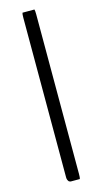

<svg xmlns="http://www.w3.org/2000/svg" viewBox="-135 -750 517 970"><g transform="rotate(-15 123.5 -265.5)"><path d="M92.3 -709Q89.8 -702.6 89.8 -683.6V152.3Q89.8 165.5 98.6 174.8Q102.1 175.8 103 176.3Q104 176.8 105 177Q106 177.2 106.4 177.7H154.8Q157.2 171.4 157.2 152.3V-683.6Q157.2 -702.6 154.8 -709Z"/></g></svg>

Font: YuPearl-Light
Style: Light
Weight: 300
Designer: Max Yao
Foundry: Max-Everyday
Version: Version 1.011; ttfautohint (v1.8.3)